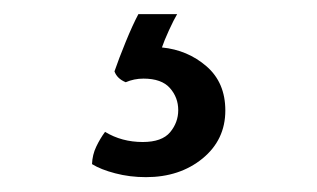

<svg xmlns="http://www.w3.org/2000/svg" viewBox="-20 -26 438 265"><path d="M138 72.5Q144 55 153.5 31.8Q163 8.5 171 -6.5H224.5Q220 1 213.2 15.8Q206.5 30.5 203.5 39.5Q239 43 265 65.5Q291 88 291 126.5Q291 167 259.5 192.8Q228 218.5 181.5 218.5Q159 218.5 139 213.2Q119 208 107 200.5Q107.5 187.5 112.8 176.5Q118 165.5 125 156Q148 170 177 170Q203.5 170 214.8 156.5Q226 143 226 126Q226 108.5 214.5 95.5Q203 82.5 178 82.5Q165 82.5 153.5 87.5Q141.5 82.5 138 72.5Z"/></svg>

Font: Signika SC Light
Style: Regular
Weight: 300
Designer: Anna Giedryś
Foundry: Anna Giedryś
Version: Version 2.000; ttfautohint (v1.8.3) -l 8 -r 50 -G 200 -x 9 -